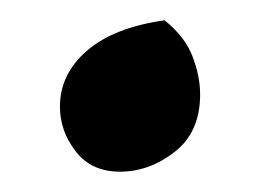

<svg xmlns="http://www.w3.org/2000/svg" viewBox="-20 -368 252 189"><path d="M98 -199Q70 -199 54.5 -219Q39 -239 39 -263Q39 -295 65.5 -318Q92 -341 142 -348Q162 -332 169.5 -312.5Q177 -293 177 -275Q177 -238 152 -218.5Q127 -199 98 -199Z"/></svg>

Font: Julee
Style: Regular
Weight: 400
Designer: Julian Tunni
Foundry: Julian Tunni
Version: Version 1.002; ttfautohint (v1.8.4.7-5d5b);gftools[0.9.23]